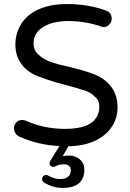

<svg xmlns="http://www.w3.org/2000/svg" viewBox="-20 -712 642 949"><path d="M531 -83Q500 -38 445 -14Q390 10 318 11L290 60Q305 57 321 57Q354 57 375.5 76.5Q397 96 397 126Q397 217 288 217Q243 217 199 191Q188 182 188 174Q188 165 193.5 159Q199 153 208 153Q212 153 218 156Q250 173 275 173Q330 173 330 129Q330 115 321 107.5Q312 100 296 100Q274 100 253 110Q247 113 243 113Q236 113 230.5 108.5Q225 104 225 97Q225 89 229 82L274 10Q170 5 77 -36Q65 -41 57 -52.5Q49 -64 49 -77Q49 -95 60.5 -107Q72 -119 90 -119Q101 -119 108 -115Q198 -75 301 -75Q471 -75 471 -187Q471 -216 449 -234Q430 -254 401 -264Q375 -273 304 -292Q234 -310 176 -332Q117 -353 86.5 -394.5Q56 -436 56 -491Q56 -547 85 -594Q115 -642 173.5 -667Q232 -692 310 -692Q416 -692 504 -660Q532 -650 532 -620Q532 -604 520.5 -591Q509 -578 492 -578Q484 -578 477 -582Q399 -608 319 -608Q240 -608 193 -578.5Q146 -549 146 -498Q146 -463 170 -442Q191 -422 223 -409Q255 -396 320 -382Q393 -365 445 -345Q499 -324 530 -282.5Q561 -241 561 -181Q561 -127 531 -83Z"/></svg>

Font: 寒蝉全圆体
Style: Regular
Weight: 400
Designer: Warren2060
      Designed by Motoya company      

      [Varela Round]
      Joe Prince(Latin component); Avraham Cornf
Foundry: ChillType
Version: Version 3.200